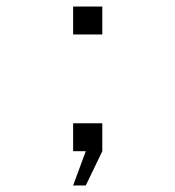

<svg xmlns="http://www.w3.org/2000/svg" viewBox="-20 -481 540 591"><path d="M294.9 -375H205.1V-460.9H294.9ZM294.9 -15.6 244.1 89.8H205.1L244.1 -15.6H205.1V-101.6H294.9Z"/></svg>

Font: BabelStone Khitan Small Seal
Style: Regular
Weight: 400
Designer: Andrew West
Foundry: BabelStone
Version: Version 13.000